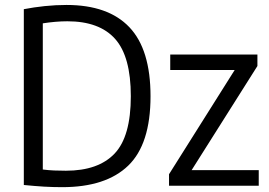

<svg xmlns="http://www.w3.org/2000/svg" viewBox="-20 -768 1114 794"><path d="M237 6Q199.5 6 161.5 3.8Q123.5 1.5 78.5 -3V-730Q119.5 -738 165 -742.8Q210.5 -747.5 255 -747.5Q427.5 -747.5 515 -655.5Q602.5 -563.5 602.5 -370Q602.5 -172 510.2 -83Q418 6 237 6ZM252.5 -62Q386.5 -62 453.8 -132.8Q521 -203.5 521 -370Q521 -534.5 456 -607.2Q391 -680 258.5 -680Q235 -680 208.8 -677.8Q182.5 -675.5 157 -671.5V-67Q181 -64 203.8 -63Q226.5 -62 252.5 -62ZM679 0V-47.5L950.5 -478.5H684V-542.5H1044.5V-495L772.5 -64.5H1050V0Z"/></svg>

Font: Encode Sans SmCnd
Style: Regular
Weight: 400
Width: 4
Designer: Multiple Designers
Foundry: Impallari Type
Version: Version 3.002; ttfautohint (v1.8.3) -l 8 -r 50 -G 200 -x 14 